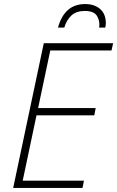

<svg xmlns="http://www.w3.org/2000/svg" viewBox="-20 -927 578 947"><path d="M45 0 196 -714H538L530 -678H228L168 -394H452L445 -358H160L92 -36H394L387 0ZM266 -791Q298 -907 400 -907Q446 -907 474 -882.5Q502 -858 502 -812Q502 -806 501 -800.5Q500 -795 499 -791H469Q474 -822 459 -847.5Q444 -873 399 -873Q356 -873 332 -850.5Q308 -828 297 -791Z"/></svg>

Font: Noto Sans Disp ExtLt
Style: Italic
Weight: 200
Italic angle: -12°
Designer: Monotype Design Team
Foundry: Monotype Imaging Inc.
Version: Version 2.000;GOOG;noto-source:20170915:90ef993387c0